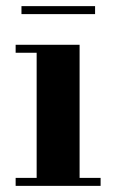

<svg xmlns="http://www.w3.org/2000/svg" viewBox="-20 -606 376 626"><path d="M239.5 -460V-26H308V0H31V-26H99.5V-434H31V-460ZM50 -560V-586H290V-560Z"/></svg>

Font: Bodoni Moda 9pt
Style: Bold
Weight: 700
Designer: Owen Earl
Foundry: indestructible type
Version: Version 2.005